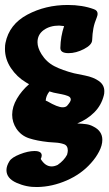

<svg xmlns="http://www.w3.org/2000/svg" viewBox="-20 -684 440 773"><path d="M291 -187Q313 -186 327.5 -184Q342 -182 355 -175Q392 -157 392 -121Q392 -99 379 -74Q366 -49 346 -27Q307 17 248.5 42.5Q190 68 130 69Q87 70 46.5 52Q6 34 6 1Q6 -16 18 -35Q27 -50 60 -63Q93 -76 119 -76Q148 -76 148 -58Q148 -52 144 -44Q162 -14 188 -14Q199 -14 212 -20Q238 -38 250 -61Q253 -72 253 -78Q253 -98 237.5 -103.5Q222 -109 202.5 -110Q183 -111 175 -112Q128 -117 96.5 -127.5Q65 -138 46 -166Q29 -192 29 -222Q29 -254 48 -286.5Q67 -319 97 -345Q89 -349 85 -352Q48 -374 24 -410Q0 -446 0 -487Q0 -503 2 -511Q17 -586 90 -625Q163 -664 253 -664Q312 -664 358 -647Q373 -642 373 -628Q373 -623 370 -615Q360 -591 356 -570Q352 -549 351 -522Q350 -503 318 -486.5Q286 -470 256 -470Q222 -470 223 -492Q224 -537 238 -579Q224 -581 218 -581Q181 -581 156 -563Q131 -545 131 -514Q131 -492 147 -466Q167 -434 199 -417.5Q231 -401 278 -389Q287 -387 322 -380Q357 -373 378.5 -357.5Q400 -342 400 -317Q400 -306 398 -300Q388 -260 359.5 -231.5Q331 -203 291 -187ZM179 -316Q165 -298 164 -279L171 -276Q212 -252 232 -252Q244 -252 250 -258Q265 -275 265 -283Q265 -293 253.5 -297.5Q242 -302 229 -304.5Q216 -307 211 -308Q197 -310 179 -316Z"/></svg>

Font: Sedgwick Ave Display
Style: Regular
Weight: 400
Designer: Kevin Burke, Pedro Vergani
Foundry: Google, Inc.
Version: Version 1.000